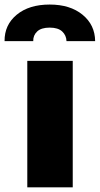

<svg xmlns="http://www.w3.org/2000/svg" viewBox="-68 -808 431 828"><path d="M49.7 0V-545.5H245.7V0ZM-48.3 -630.7Q-49 -700.6 4.1 -744.5Q57.2 -788.4 146.3 -788.4Q234.4 -788.4 288 -744.5Q341.6 -700.6 342.3 -630.7H218.8Q218 -655.5 200.3 -672.2Q182.5 -688.9 146.3 -688.9Q109.7 -688.9 92.2 -672.2Q74.6 -655.5 75.3 -630.7Z"/></svg>

Font: Karasuma Gothic
Style: Black
Weight: 900
Designer: Rasmus Andersson / Ryoko Nishizuka
Foundry: Genbu
Version: Version 1.00